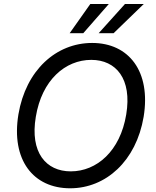

<svg xmlns="http://www.w3.org/2000/svg" viewBox="-20 -958 803 987"><path d="M718.4 -357.6C756.7 -591.3 642 -737.2 453.8 -737.2C268.5 -737.2 112.9 -597.3 74.6 -369.7C36.2 -136 150.9 9.9 340.6 9.9C524.1 9.9 680 -130 718.4 -357.6ZM164.1 -357.6C195 -546.5 315.7 -650.2 449.2 -650.2C576.7 -650.2 659.4 -552.6 628.9 -369.7C598 -180.8 476.9 -77.1 343.8 -77.1C216.3 -77.1 133.2 -174.4 164.1 -357.6ZM338.1 -787.3H408L539.4 -937.5H444.2ZM487.2 -787.3H563.9L719.1 -937.5H622.5Z"/></svg>

Font: Margiela Sans Text
Style: Italic
Weight: 400
Italic angle: -9.39999°
Designer: Stefan Endress, Andreas Faust
Version: Version 1.100;FEAKit 1.0